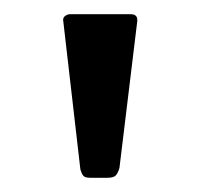

<svg xmlns="http://www.w3.org/2000/svg" viewBox="-20 -762 280 270"><path d="M148 -526Q146 -519 143 -515.5Q140 -512 131 -512H107Q100 -512 97.5 -514.5Q95 -517 93 -524L69 -732Q68 -737 71.5 -739.5Q75 -742 78 -742H164Q174 -742 173 -732Z"/></svg>

Font: Libre Franklin
Style: Regular
Weight: 400
Designer: Pablo Impallari, Rodrigo Fuenzalida, Nhung Nguyen
Foundry: Impallari Type
Version: Version 3.000